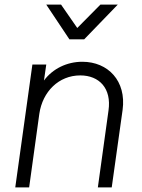

<svg xmlns="http://www.w3.org/2000/svg" viewBox="-20 -810 612 830"><path d="M46 0H106L150 -318C164 -414 234 -484 327 -484C409 -484 463 -428 449 -332L403 0H463L510 -335C527 -460 447 -543 336 -543C269 -543 208 -513 170 -462L180 -531H120ZM180 -790 280 -640H344L489 -790H414L314 -689L244 -790Z"/></svg>

Font: Mluvka Light
Style: Italic
Weight: 300
Italic angle: -8°
Designer: Modified by Jiří Krblich, Original typeface by Gumpita Rahayu
Foundry: Gumpita Rahayu & Jiří Krblich
Version: Version 2.000;Glyphs 3.1.1 (3134)